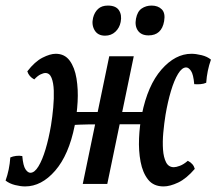

<svg xmlns="http://www.w3.org/2000/svg" viewBox="-42 -660 777 689"><path d="M545 9Q509 9 489.5 -15.5Q470 -40 462.5 -79.5Q455 -119 457 -164Q459 -209 467 -249Q488 -354 537.5 -410.5Q587 -467 645 -467Q661 -467 681.5 -462Q702 -457 715 -446Q701 -407 698 -363Q689 -359 677.5 -358Q666 -357 655 -358Q652 -393 643.5 -405.5Q635 -418 626 -418Q611 -418 597 -395Q583 -372 571.5 -333.5Q560 -295 552 -248Q547 -217 544 -184Q541 -151 543 -123Q545 -95 554 -77.5Q563 -60 582 -60Q590 -60 603.5 -65Q617 -70 632 -83Q652 -73 657 -54Q627 -19 597.5 -5Q568 9 545 9ZM48 9Q32 9 12 4Q-8 -1 -22 -12Q-8 -51 -5 -95Q4 -99 15.5 -100.5Q27 -102 38 -100Q41 -65 49.5 -52.5Q58 -40 67 -40Q82 -40 96 -63Q110 -86 121.5 -124.5Q133 -163 141 -210Q146 -241 149 -274Q152 -307 151 -335Q150 -363 143 -380.5Q136 -398 121 -398Q114 -398 103.5 -393Q93 -388 81 -375Q62 -385 56 -404Q83 -439 110.5 -453Q138 -467 158 -467Q190 -467 208 -442.5Q226 -418 232.5 -378.5Q239 -339 236.5 -294.5Q234 -250 226 -209Q205 -104 156 -47.5Q107 9 48 9ZM255 0 350 -458H438L343 0ZM212 -211 223 -258H487L479 -214Q405 -214 356.5 -214Q308 -214 274.5 -213.5Q241 -213 212 -211ZM491 -533Q465 -533 453 -550Q441 -567 446 -593Q451 -619 466.5 -629.5Q482 -640 502 -640Q525 -640 538.5 -626.5Q552 -613 547 -584Q538 -533 491 -533ZM335 -532Q309 -532 297.5 -551.5Q286 -571 292 -596Q297 -616 310 -628Q323 -640 345 -640Q374 -640 385 -623Q396 -606 391 -581Q387 -560 372 -546Q357 -532 335 -532Z"/></svg>

Font: Vollkorn
Style: Italic
Weight: 400
Italic angle: -11°
Designer: Friedrich Althausen
Foundry: Friedrich Althausen
Version: Version 5.001